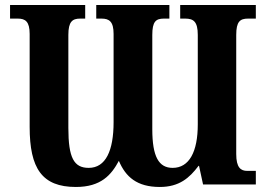

<svg xmlns="http://www.w3.org/2000/svg" viewBox="-20 -734 1096 764"><path d="M282 10C382 10 423 -38 453 -94C480 -30 525 10 616 10C693 10 734 -26 770 -74H772L788 0H998V-54H964C938 -54 920 -67 920 -121V-595C920 -648 935 -660 967 -660H998V-714H697V-660H717C750 -660 767 -648 767 -595V-239C767 -130 733 -66 667 -66C612 -66 586 -110 586 -220V-595C586 -648 600 -660 632 -660H654V-714H363V-660H384C415 -660 432 -648 432 -599V-248C432 -135 401 -66 333 -66C274 -66 252 -106 252 -225V-595C252 -648 268 -660 299 -660H319V-714H20V-660H51C81 -660 98 -648 98 -599V-229C98 -64 147 10 282 10Z"/></svg>

Font: Noto Serif Condensed ExtraBold
Style: Regular
Weight: 800
Width: 3
Designer: Monotype Design Team
Foundry: Monotype Imaging Inc.
Version: Version 2.013